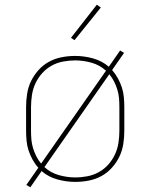

<svg xmlns="http://www.w3.org/2000/svg" viewBox="-20 -766 640 817"><path d="M109 31 92 21 143 -52Q129 -68 118.5 -87Q108 -106 101.5 -126Q95 -146 93 -167.5Q91 -189 91 -210V-310Q91 -339 95.5 -367.5Q100 -396 112.5 -421.5Q125 -447 144.5 -468.5Q164 -490 189 -503.5Q214 -517 242.5 -522.5Q271 -528 300 -528Q338 -528 376 -517.5Q414 -507 443 -482L491 -551L508 -541L457 -468Q471 -452 481.5 -433Q492 -414 498.5 -394Q505 -374 507 -352.5Q509 -331 509 -310V-210Q509 -181 504.5 -152.5Q500 -124 487.5 -98.5Q475 -73 455.5 -51.5Q436 -30 411 -16.5Q386 -3 357.5 2.5Q329 8 300 8Q262 8 224 -2.5Q186 -13 157 -38ZM155 -70 431 -465Q405 -489 370 -499Q335 -509 300 -509Q274 -509 248 -504Q222 -499 199.5 -486.5Q177 -474 159.5 -454.5Q142 -435 131 -411.5Q120 -388 116 -362Q112 -336 112 -310V-210Q112 -191 113.5 -172.5Q115 -154 120.5 -136Q126 -118 134.5 -101Q143 -84 155 -70ZM300 -11Q326 -11 352 -16Q378 -21 400.5 -33.5Q423 -46 440.5 -65.5Q458 -85 469 -108.5Q480 -132 484 -158Q488 -184 488 -210V-310Q488 -329 486.5 -347.5Q485 -366 479.5 -384Q474 -402 465.5 -419Q457 -436 445 -450L169 -55Q195 -31 230 -21Q265 -11 300 -11ZM297 -595 282 -605 392 -746 409 -734Z"/></svg>

Font: Iosevka Thin Extended
Style: Regular
Weight: 100
Width: 7
Monospace: yes
Designer: Belleve Invis
Foundry: Belleve Invis
Version: Version 32.5.0; ttfautohint (v1.8.4)